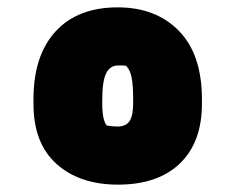

<svg xmlns="http://www.w3.org/2000/svg" viewBox="-20 -782 640 522"><path d="M300 -762Q404 -762 466.5 -698Q529 -634 529 -512V-500Q529 -395 469 -337.5Q409 -280 301 -280Q197 -280 134 -336Q71 -392 71 -500V-512Q71 -631 131 -696.5Q191 -762 300 -762ZM301 -604Q279 -604 268.5 -582.5Q258 -561 258 -511V-500Q258 -456 270 -441Q284 -438 299 -438Q322 -438 332 -452.5Q342 -467 342 -501V-512Q342 -549 338 -570.5Q334 -592 323 -603Q318 -604 313 -604Q308 -604 301 -604Z"/></svg>

Font: Recursive Mn Csl St XBk
Style: Regular
Weight: 1000
Monospace: yes
Version: Version 1.079;hotconv 1.0.112;makeotfexe 2.5.65598; ttfautoh